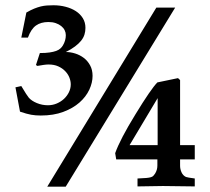

<svg xmlns="http://www.w3.org/2000/svg" viewBox="-20 -701 790 722"><path d="M38.1 -372.6 60.1 -377.4Q70.8 -359.4 77.9 -348.4Q85 -337.4 88.4 -333.5Q98.6 -321.8 118.4 -313.5Q138.2 -305.2 160.2 -305.2Q177.7 -305.2 193.4 -311.8Q209 -318.4 220.7 -329.3Q232.4 -340.3 239.3 -354.5Q246.1 -368.7 246.1 -383.8Q246.1 -396 241 -409.2Q235.8 -422.4 225.3 -433.3Q214.8 -444.3 199.2 -451.4Q183.6 -458.5 162.6 -458.5Q154.8 -458.5 144.3 -457Q133.8 -455.6 120.6 -453.1L115.2 -456.5L129.9 -501.5Q151.9 -501.5 166.5 -503.7Q181.2 -505.9 191.2 -509.5Q201.2 -513.2 207 -518.6Q212.9 -523.9 216.3 -529.8Q227.5 -548.3 227.5 -568.8Q227.5 -578.6 223.1 -587.4Q218.8 -596.2 210.2 -603Q201.7 -609.9 189.7 -614Q177.7 -618.2 162.1 -618.2Q133.8 -618.2 115.2 -605Q96.7 -591.8 85 -559.6H60.1L79.1 -653.8Q95.2 -663.1 108.4 -668.5Q121.6 -673.8 133.5 -676.8Q145.5 -679.7 157 -680.4Q168.5 -681.2 181.2 -681.2Q205.1 -681.2 226.8 -675.5Q248.5 -669.9 265.1 -659.2Q281.7 -648.4 291.5 -632.6Q301.3 -616.7 301.3 -596.2Q301.3 -583 297.6 -571Q293.9 -559.1 285.2 -548.1Q276.4 -537.1 262.2 -526.4Q248 -515.6 227.5 -505.4Q245.1 -505.4 262.9 -499.8Q280.8 -494.1 295.2 -483.2Q309.6 -472.2 318.8 -455.3Q328.1 -438.5 328.1 -415.5Q328.1 -390.1 315.7 -363.5Q303.2 -336.9 278.8 -315.4Q254.4 -293.9 218 -280.3Q181.6 -266.6 133.3 -266.6Q123 -266.6 114.5 -267.3Q106 -268.1 97.2 -269.5Q88.4 -271 78.4 -273.9Q68.4 -276.9 55.2 -281.2ZM157.7 1 567.9 -672.4H638.7L227.1 1ZM497.1 0V-29.8Q518.1 -30.8 529.8 -31.7Q541.5 -32.7 547.6 -34.7Q553.7 -36.6 556.6 -39.8Q559.6 -43 563 -47.9Q571.8 -62 571.8 -78.1V-101.6H417L413.1 -125Q431.6 -177.2 489.3 -271Q547.4 -366.2 571.8 -391.1L649.4 -407.2L657.2 -399.9V-155.3H712.4V-101.6H657.2V-78.1Q657.2 -64.9 662.6 -53Q668 -41 679.2 -35.6Q683.6 -33.7 712.4 -29.8V0L592.8 -1.5Q577.1 -1.5 497.1 0ZM467.3 -155.3H572.8V-332Z"/></svg>

Font: XB Kayhan
Style: Bold
Weight: 700
Designer: Behnam
Foundry: Irmug
Version: Version 7.300 2009